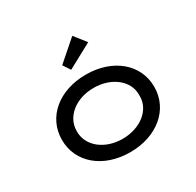

<svg xmlns="http://www.w3.org/2000/svg" viewBox="-168 -971 1195 1171"><g transform="rotate(-30 430.0 -386.0)"><path d="M542 -700 477 -782 334 -657 368 -606ZM430 10C619 10 755 -104 755 -263C755 -423 619 -536 430 -536C240 -536 105 -423 105 -263C105 -104 240 10 430 10ZM430 -84C305 -84 210 -160 210 -260C210 -261 210 -262 210 -263C210 -264 210 -265 210 -266C210 -366 305 -442 430 -442C556 -442 650 -366 650 -270C650 -267 650 -265 650 -263C650 -261 650 -259 650 -256C650 -160 556 -84 430 -84Z"/></g></svg>

Font: Lexend Peta
Style: Regular
Weight: 400
Designer: Bonnie Shaver-Troup, Thomas Jockin
Foundry: Lexend
Version: Version 1.007